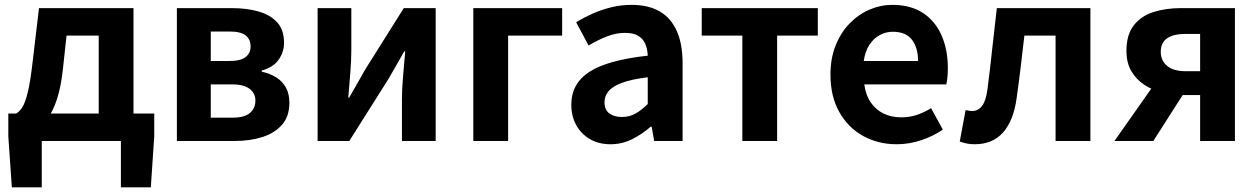

<svg xmlns="http://www.w3.org/2000/svg" viewBox="-20 -594 5302 809"><path d="M156 0V195.2H29.9L15 -20V-115.7H629.9V-20L615.5 195.2H489.4V0ZM396 -43.2V-444.1H260.4L244.6 -298.5Q236.3 -226 219.8 -175.5Q203.2 -125.1 179.8 -93.8Q156.4 -62.5 127.2 -47.7Q98 -32.8 64.1 -30.5L48 -115.7Q62.7 -123.9 74.4 -142.5Q86.2 -161 97 -204.9Q107.7 -248.9 117.2 -330.9L144.3 -559.8H542.5V-43.2Z M725.3 0V-559.8H956.3Q1018.7 -559.8 1068.6 -545.8Q1118.5 -531.8 1147.7 -500.1Q1176.8 -468.5 1176.8 -413.4Q1176.8 -374.9 1154.1 -342.5Q1131.3 -310.2 1082.8 -296.8V-292Q1117.1 -284.5 1143.2 -268.3Q1169.4 -252.1 1184.3 -225.8Q1199.3 -199.4 1199.3 -160.9Q1199.3 -103.7 1168.3 -68.3Q1137.2 -33 1085.4 -16.5Q1033.6 0 969.3 0ZM868.1 -336.9H945.1Q993.9 -336.9 1014.9 -353.5Q1035.9 -370.1 1035.9 -398.1Q1035.9 -428.2 1015.2 -444.7Q994.5 -461.2 947.3 -461.2H868.1ZM868.1 -98.3H959.9Q1010.5 -98.3 1033.4 -118.3Q1056.2 -138.2 1056.2 -170.5Q1056.2 -200.1 1032.3 -219.2Q1008.4 -238.4 957.1 -238.4H868.1Z M1318.3 0V-559.8H1460.3V-383.2Q1460.3 -340.9 1456.1 -287.8Q1451.9 -234.6 1447.5 -182.4H1451Q1465.6 -208.2 1485.2 -241.8Q1504.7 -275.5 1518.4 -300.5L1681.4 -559.8H1815.7V0H1673.6V-176.4Q1673.6 -218.8 1678.3 -272Q1683 -325.2 1687.4 -377.4H1683.2Q1668.7 -352.4 1649.4 -317.9Q1630.2 -283.5 1615.5 -259.3L1451.8 0Z M1974.3 0V-559.8H2348.6V-444.1H2121V0Z M2552.4 13.8Q2502.9 13.8 2465.6 -7.9Q2428.4 -29.5 2407.8 -67.2Q2387.2 -105 2387.2 -152.6Q2387.2 -242.2 2463.9 -291.6Q2540.7 -341 2709.3 -359.4Q2708.2 -386.8 2699.1 -408.6Q2690 -430.4 2669.4 -442.9Q2648.8 -455.5 2614.1 -455.5Q2575.3 -455.5 2537.3 -440.5Q2499.3 -425.6 2460 -402.4L2407.7 -500.1Q2441.1 -520.7 2478.2 -537.1Q2515.3 -553.4 2556.3 -563.5Q2597.3 -573.5 2641.1 -573.5Q2712.4 -573.5 2760 -545.7Q2807.6 -517.8 2831.9 -463Q2856.1 -408.3 2856.1 -327V0H2736.4L2725.9 -59.9H2721.4Q2685.3 -28.4 2643 -7.3Q2600.8 13.8 2552.4 13.8ZM2600.7 -101.1Q2632.1 -101.1 2657.6 -115.4Q2683.1 -129.7 2709.3 -155.8V-268.4Q2641.4 -260.3 2601.2 -245.2Q2561 -230.1 2544.1 -209.7Q2527.1 -189.3 2527.1 -163.8Q2527.1 -130.8 2547.7 -116Q2568.3 -101.1 2600.7 -101.1Z M3107.9 0V-444.1H2936.8V-559.8H3425.9V-444.1H3254.5V0Z M3758.4 13.8Q3679.9 13.8 3616.7 -21.2Q3553.5 -56.1 3516.4 -121.9Q3479.2 -187.7 3479.2 -279.9Q3479.2 -348.1 3500.8 -402.2Q3522.4 -456.3 3559.6 -494.8Q3596.8 -533.2 3643.5 -553.4Q3690.3 -573.5 3739.7 -573.5Q3817.1 -573.5 3869 -539.3Q3920.9 -505.1 3947.4 -444.7Q3973.8 -384.4 3973.8 -306.4Q3973.8 -285.9 3971.9 -267.6Q3969.9 -249.4 3967.1 -238.4H3621.7Q3627.9 -192.8 3649.2 -162.1Q3670.4 -131.4 3703.1 -115.5Q3735.8 -99.6 3777.6 -99.6Q3811.6 -99.6 3842 -109.4Q3872.3 -119.3 3903.1 -138.2L3952.6 -47.9Q3911.7 -19.8 3861 -3Q3810.4 13.8 3758.4 13.8ZM3619.4 -336.9H3848.3Q3848.3 -393.2 3822.4 -426.7Q3796.6 -460.2 3742.1 -460.2Q3713 -460.2 3687.2 -446.4Q3661.4 -432.6 3643.4 -405.4Q3625.4 -378.2 3619.4 -336.9Z M4086.5 13.8Q4068.3 13.8 4053.6 10.7Q4039 7.7 4024 2.3L4048.6 -130.2Q4055.1 -129.2 4061.7 -127.7Q4068.3 -126.2 4076 -126.2Q4101.2 -126.2 4117.8 -147.7Q4134.4 -169.2 4140.9 -218.9Q4151.9 -303.9 4160.9 -389.5Q4170 -475 4180.2 -559.8H4574.4V0H4427.7V-444.1H4296.3Q4288.7 -377.8 4280.7 -311.5Q4272.8 -245.1 4263.4 -178.6Q4250.2 -85.4 4206.4 -35.8Q4162.5 13.8 4086.5 13.8Z M5036.8 0V-193.3H4963.4Q4922.1 -193.3 4879.9 -203.4Q4837.7 -213.4 4803.1 -235.7Q4768.6 -258 4747.4 -293.4Q4726.3 -328.8 4726.3 -379.5Q4726.3 -447.1 4756.8 -486.7Q4787.2 -526.3 4839.4 -543Q4891.6 -559.8 4955.6 -559.8H5183.4V0ZM4975.4 -294H5036.8V-451.1H4975.4Q4924.7 -451.1 4897.8 -432.6Q4870.9 -414.1 4870.9 -375.6Q4870.9 -338.7 4897.8 -316.3Q4924.7 -294 4975.4 -294ZM4675.9 0 4865.8 -270.2 4986.5 -229.9 4839.6 0Z"/></svg>

Font: Noto Sans JP
Style: Regular
Weight: 100
Designer: Ryoko NISHIZUKA 西塚涼子 (kana, bopomofo & ideographs); Paul D. Hunt (Latin, Greek & Cyrillic); Sandoll Communications 산돌커뮤니
Foundry: Adobe
Version: Version 2.004;hotconv 1.0.118;makeotfexe 2.5.65603